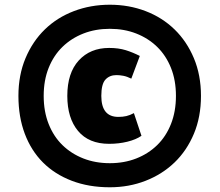

<svg xmlns="http://www.w3.org/2000/svg" viewBox="-20 -692 930 813"><path d="M58 -286Q58 -374 88 -445.5Q118 -517 170 -567.5Q222 -618 293 -645Q364 -672 445 -672Q526 -672 596.5 -645Q667 -618 719 -567.5Q771 -517 801 -445.5Q831 -374 831 -286Q831 -197 801 -125.5Q771 -54 719 -4Q667 46 596.5 73.5Q526 101 445 101Q356 101 284 73.5Q212 46 162 -4Q112 -54 85 -125.5Q58 -197 58 -286ZM165 -286Q165 -220 186 -167Q207 -114 244.5 -77.5Q282 -41 333 -21Q384 -1 445 -1Q506 -1 557 -21Q608 -41 645.5 -77.5Q683 -114 704 -167Q725 -220 725 -286Q725 -352 704 -404.5Q683 -457 645.5 -493.5Q608 -530 557 -550Q506 -570 445 -570Q384 -570 333 -550Q282 -530 244.5 -493.5Q207 -457 186 -404.5Q165 -352 165 -286ZM579 -117Q556 -101 519.5 -92Q483 -83 442 -83Q356 -83 310.5 -137.5Q265 -192 265 -286Q265 -383 313.5 -436Q362 -489 442 -489Q482 -489 512.5 -479.5Q543 -470 572 -455L536 -359Q518 -368 502.5 -371Q487 -374 473 -374Q444 -374 426.5 -355Q409 -336 409 -286Q409 -197 481 -197Q500 -197 515 -200.5Q530 -204 547 -213Z"/></svg>

Font: PT Sans Caption
Style: Bold
Weight: 700
Designer: A.Korolkova, O.Umpeleva, V.Yefimov
Foundry: ParaType Ltd
Version: Version 2.003W OFL